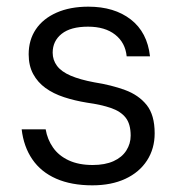

<svg xmlns="http://www.w3.org/2000/svg" viewBox="-20 -544 538 576"><path d="M257 12Q194 12 148.5 -8Q103 -28 77 -66Q51 -104 45 -156H117Q122 -126 139 -101.5Q156 -77 186 -63Q216 -49 258 -49Q295 -49 320.5 -60.5Q346 -72 359 -92.5Q372 -113 372 -137Q372 -172 357 -191Q342 -210 313 -220Q284 -230 241 -236Q204 -242 172 -252.5Q140 -263 116.5 -280Q93 -297 79.5 -322Q66 -347 66 -381Q66 -424 87.5 -456Q109 -488 149.5 -506Q190 -524 245 -524Q323 -524 372.5 -485.5Q422 -447 430 -375H360Q356 -416 325.5 -440Q295 -464 244 -464Q192 -464 165 -442.5Q138 -421 138 -386Q138 -364 151 -346.5Q164 -329 192 -317Q220 -305 263 -297Q314 -289 355 -274Q396 -259 420 -229Q444 -199 444 -144Q444 -98 421 -62.5Q398 -27 356 -7.5Q314 12 257 12Z"/></svg>

Font: DM Sans 12pt Light
Style: Regular
Weight: 300
Version: Version 4.004;gftools[0.9.30]